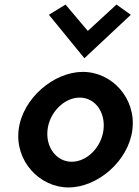

<svg xmlns="http://www.w3.org/2000/svg" viewBox="-20 -811 612 844"><path d="M195 -746 351 -555 555 -746 492 -791 366 -675 268 -791ZM189 -241C198 -318 263 -382 330 -382C398 -382 444 -318 435 -241C426 -164 363 -100 295 -100C228 -100 180 -164 189 -241ZM62 -241C45 -103 154 13 281 13C409 13 545 -103 562 -241C579 -379 472 -495 344 -495C217 -495 79 -379 62 -241Z"/></svg>

Font: Bluebird
Style: NrwObl
Weight: 400
Designer: Jasper
Foundry: Cannot Into Space Fonts
Version: Version 0.98